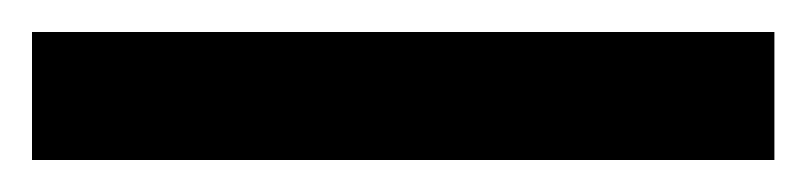

<svg xmlns="http://www.w3.org/2000/svg" viewBox="-22 63 504 120"><path d="M462 163H-2V83H462Z"/></svg>

Font: Noto Sans Thai Looped UI Medium
Style: Regular
Weight: 500
Designer: Cadson Demak Team
Foundry: Cadson Demak Co., Ltd.
Version: Version 1.000; ttfautohint (v1.8.4.7-5d5b)